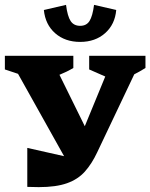

<svg xmlns="http://www.w3.org/2000/svg" viewBox="-20 -764 617 788"><path d="M309 -592Q247 -592 206.5 -627.5Q166 -663 160 -723L251 -744Q257 -697 270 -677.5Q283 -658 309 -658Q335 -658 347.5 -678Q360 -698 366 -744L457 -723Q452 -664 411.5 -628Q371 -592 309 -592ZM92 3V-157L243 -123L54 -461L0 -479V-535H281V-485Q254 -469 224 -457L328 -246L412 -450L346 -479V-535H577V-485Q553 -470 531 -459L379 -139Q357 -92 328.5 -60Q300 -28 255 -12Q210 4 139 4Q128 4 116 3.5Q104 3 92 3Z"/></svg>

Font: Piazzolla SC
Style: Bold
Weight: 700
Designer: Juan Pablo del Peral
Foundry: Huerta Tipografica
Version: Version 1.330